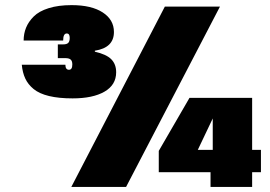

<svg xmlns="http://www.w3.org/2000/svg" viewBox="-20 -737 1064 757"><path d="M261.2 0 629.9 -710.9H847.2L477.1 0ZM974.1 -146H1008.8V-58.1H974.1V0H810.1V-58.1H606V-142.1L727.1 -351.1H974.1ZM759.8 -146H818.8V-270ZM73.2 -577.1Q73.2 -604.5 82.8 -627.9Q92.3 -651.4 113 -672.1Q133.8 -692.9 171.9 -704.8Q210 -716.8 262.2 -716.8Q340.8 -716.8 385 -688Q429.2 -659.2 429.2 -610.8Q429.2 -548.8 354 -537.1V-533.2Q399.4 -522.9 418.7 -503.4Q438 -483.9 438 -452.1Q438 -402.3 392.1 -375.7Q346.2 -349.1 266.1 -349.1Q211.9 -349.1 173.3 -358.4Q134.8 -367.7 112.5 -386Q90.3 -404.3 79.6 -427.5Q68.8 -450.7 65.9 -481.9H237.8Q237.8 -461.9 252 -461.9Q265.1 -461.9 265.1 -482.9Q265.1 -496.6 258.5 -502.2Q252 -507.8 237.8 -507.8H208V-562H229Q243.2 -562 249 -567.9Q254.9 -573.7 254.9 -587.9Q254.9 -605 243.2 -605Q229 -605 229 -577.1Z"/></svg>

Font: SVN-Poppins Black
Style: Regular
Weight: 900
Designer: Ninad Kale (Devanagari), Jonny Pinhorn (Latin)
Foundry: Indian Type Foundry
Version: Version 3.002 2017